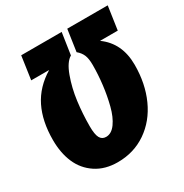

<svg xmlns="http://www.w3.org/2000/svg" viewBox="-166 -825 932 975"><g transform="rotate(-30 300.0 -338.0)"><path d="M247.1 20Q172.9 20 120.1 -14.9Q67.4 -49.8 42.2 -108.2Q17.1 -166.5 17.1 -242.2Q17.1 -352.1 55.9 -430.7Q94.7 -509.3 178.2 -560.1H73.2L92.8 -695.8H330.1L311 -568.8Q278.3 -549.8 255.4 -487.1Q232.4 -424.3 223.1 -353Q213.9 -281.7 213.9 -209Q213.9 -161.6 224.9 -141.4Q235.8 -121.1 259.8 -121.1Q291.5 -121.1 316.2 -155.3Q340.8 -189.5 354.7 -243.9Q368.7 -298.3 375.7 -356.9Q382.8 -415.5 382.8 -472.2Q382.8 -508.8 373.8 -530.3Q364.7 -551.8 344.2 -568.8L362.8 -695.8H600.1L580.1 -559.1H476.1Q567.9 -493.2 567.9 -366.2Q567.9 -256.3 528.3 -168.7Q488.8 -81.1 415.3 -30.5Q341.8 20 247.1 20Z"/></g></svg>

Font: Fira Sans Compressed Heavy
Style: Italic
Weight: 900
Width: 3
Italic angle: -8°
Designer: Carrois Corporate & Edenspiekermann AG
Foundry: Carrois Corporate GbR & Edenspiekermann AG
Version: Version 4.203;PS 004.203;hotconv 1.0.88;makeotf.lib2.5.64775